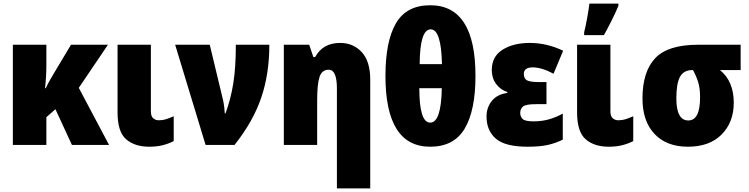

<svg xmlns="http://www.w3.org/2000/svg" viewBox="-20 -800 4134 1060"><path d="M576 -553H372L278 -396Q265 -374 252.5 -352Q240 -330 233 -313H229Q232 -340 234 -373.5Q236 -407 236 -447V-553H51V0H236V-153L286 -197L377 0H582L415 -315Z M813 -553H629V-179Q629 -72 676.5 -31Q724 10 804 10Q846 10 879 1.5Q912 -7 939 -21V-158Q913 -147 895.5 -141.5Q878 -136 856 -136Q839 -136 826 -147Q813 -158 813 -185Z M947 -553 1115 0H1275Q1378 -130 1422.5 -261.5Q1467 -393 1467 -553H1282Q1282 -427 1268 -340Q1254 -253 1225 -174H1221Q1220 -191 1218 -208.5Q1216 -226 1213 -241L1138 -553Z M1858 -563Q1762 -563 1720 -485H1710L1687 -553H1547V0H1731V-247Q1731 -335 1744 -375Q1757 -415 1795 -415Q1840 -415 1840 -311V240H2024V-360Q2024 -462 1977 -512.5Q1930 -563 1858 -563Z M2605 -381Q2605 -771 2355 -771Q2224 -771 2166 -671.5Q2108 -572 2108 -381Q2108 10 2355 10Q2486 10 2545.5 -90Q2605 -190 2605 -381ZM2358 -638Q2416 -638 2420 -446H2297Q2298 -638 2358 -638ZM2355 -123Q2295 -123 2295 -313H2419Q2416 -123 2355 -123Z M2997 -347H2953Q2907 -347 2889.5 -356.5Q2872 -366 2872 -392Q2872 -428 2921 -428Q2971 -428 3036 -393L3089 -520Q2999 -563 2905 -563Q2814 -563 2754.5 -525.5Q2695 -488 2695 -413Q2695 -369 2719 -336.5Q2743 -304 2781 -292V-287Q2724 -279 2695 -242.5Q2666 -206 2666 -157Q2666 -79 2717.5 -34.5Q2769 10 2893 10Q2960 10 3003 0.5Q3046 -9 3087 -29V-173Q3054 -154 3013.5 -142Q2973 -130 2926 -130Q2877 -130 2864.5 -144Q2852 -158 2852 -176Q2852 -199 2867.5 -212Q2883 -225 2941 -225H2997Z M3350 -553H3166V-179Q3166 -72 3213.5 -31Q3261 10 3341 10Q3383 10 3416 1.5Q3449 -7 3476 -21V-158Q3450 -147 3432.5 -141.5Q3415 -136 3393 -136Q3376 -136 3363 -147Q3350 -158 3350 -185ZM3205 -606H3314Q3359 -686 3394 -767V-780H3234Q3231 -752 3221.5 -700Q3212 -648 3205 -622Z M4031 -233Q4031 -351 3955 -413H4069V-553H3834Q3667 -553 3597 -478.5Q3527 -404 3527 -256Q3527 -131 3593.5 -60.5Q3660 10 3778 10Q3897 10 3964 -57.5Q4031 -125 4031 -233ZM3714 -257Q3714 -340 3734.5 -376.5Q3755 -413 3801 -413H3806Q3825 -378 3835 -345Q3845 -312 3845 -262Q3845 -135 3780 -135Q3714 -135 3714 -257Z"/></svg>

Font: Noto Sans Display SemiCondensed Black
Style: Regular
Weight: 900
Width: 4
Designer: Monotype Design Team
Foundry: Monotype Imaging Inc.
Version: Version 1.900